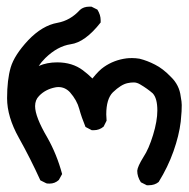

<svg xmlns="http://www.w3.org/2000/svg" viewBox="-20 -425 559 569"><path d="M94.7 -229.5Q119.1 -240.2 149.4 -240.2Q194.3 -240.2 225.6 -216.8Q242.2 -204.1 253.9 -192.4Q273.4 -216.8 288.1 -226.6Q317.4 -247.1 354.5 -252Q361.3 -252.9 371.6 -252.9Q381.8 -252.9 393.6 -251Q417 -245.1 439.5 -233.4Q462.9 -221.7 486.3 -197.3Q511.7 -172.9 515.6 -138.7Q518.6 -123 518.6 -113.8Q518.6 -104.5 518.1 -94.7Q517.6 -85 515.6 -64.5Q510.7 -23.4 494.1 23.4Q477.5 70.3 450.2 114.3Q438.5 124 420.9 124Q418.9 124 415 124L397.5 115.2Q386.7 98.6 386.7 81.1Q387.7 68.4 405.3 40Q420.9 16.6 433.6 -24.9Q446.3 -66.4 446.3 -97.7Q446.3 -133.8 432.6 -148.4Q417 -162.1 395.5 -174.8Q385.7 -180.7 376.5 -180.7Q367.2 -180.7 358.4 -178.7Q338.9 -174.8 314.5 -151.4Q294.9 -131.8 294.9 -85.9Q294.9 -78.1 295.9 -67.4L287.1 -49.8Q274.4 -39.1 257.8 -39.1Q255.9 -39.1 252 -39.1L233.4 -48.8Q221.7 -77.1 214.8 -102.5Q208 -127.9 187.5 -151.4Q172.9 -167 153.3 -167Q148.4 -167 143.6 -166Q114.3 -160.2 95.7 -140.6Q84 -128.9 84 -110.4Q84 -79.1 120.1 -17.6Q148.4 32.2 164.1 90.8L154.3 108.4Q142.6 119.1 127 119.1Q119.1 119.1 117.2 118.2L99.6 109.4Q70.3 44.9 35.6 -17.1Q1 -79.1 1 -133.8Q1 -188.5 11.7 -225.1Q22.5 -261.7 63.5 -305.7Q105.5 -349.6 150.4 -357.4Q188.5 -364.3 216.8 -395.5Q227.5 -405.3 245.1 -405.3Q247.1 -405.3 251 -405.3L268.6 -396.5Q278.3 -380.9 278.3 -365.2Q278.3 -363.3 278.3 -358.4Q232.4 -299.8 189.5 -293.9Q150.4 -288.1 114.3 -252.9Q102.5 -241.2 94.7 -229.5Z"/></svg>

Font: JasonHandwriting2
Style: SemiBold
Weight: 600
Version: Version 1.04.7